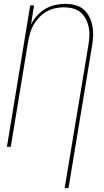

<svg xmlns="http://www.w3.org/2000/svg" viewBox="-20 -763 540 998"><path d="M316 215 439 -525Q443 -549 444.5 -573Q446 -597 441.5 -620Q437 -643 426.5 -663.5Q416 -684 399 -698.5Q382 -713 359.5 -719Q337 -725 312 -725Q290 -725 266.5 -720Q243 -715 222 -703Q201 -691 184 -673Q167 -655 155 -634.5Q143 -614 136.5 -591.5Q130 -569 126 -546L36 0H16L137 -735H157L141 -635Q153 -660 172 -681Q191 -702 215 -716.5Q239 -731 266 -737Q293 -743 318 -743Q345 -743 370.5 -736.5Q396 -730 414.5 -714Q433 -698 444.5 -675Q456 -652 460.5 -627Q465 -602 464 -575.5Q463 -549 458 -522L336 215Z"/></svg>

Font: Iosevka SS18 Thin
Style: Italic
Weight: 100
Italic angle: -9°
Monospace: yes
Designer: Belleve Invis
Foundry: Belleve Invis
Version: Version 25.1.1; ttfautohint (v1.8.4)